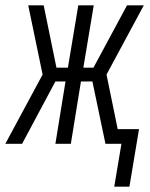

<svg xmlns="http://www.w3.org/2000/svg" viewBox="-43 -540 563 721"><path d="M443 161H386L413 0H353L304 -234H261L223 0H165L203 -234H165L40 0H-23L117 -260L63 -520H121L169 -286H212L251 -520H309L270 -286H308L434 -520H497L357 -260L399 -55H479Z"/></svg>

Font: Iosevka Light
Style: Italic
Weight: 300
Italic angle: -9°
Monospace: yes
Designer: Belleve Invis
Foundry: Belleve Invis
Version: Version 32.5.0; ttfautohint (v1.8.4)